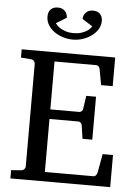

<svg xmlns="http://www.w3.org/2000/svg" viewBox="-60 -948 703 994"><g transform="rotate(5 291.5 -451.5)"><path d="M32.2 0V-43L84 -46.9Q94.7 -47.9 100.3 -54.7Q106 -61.5 106 -68.8V-602.1Q106 -609.4 100.3 -616.2Q94.7 -623 84 -624L32.2 -627.9V-670.9H518.1V-522H458L442.9 -604Q441.9 -611.3 436.8 -617.2Q431.6 -623 424.8 -623H207V-374H357.9Q364.7 -374 370.4 -379.9Q376 -385.7 376 -391.1L386.2 -460H437V-236.8H386.2L376 -306.2Q376 -311.5 370.1 -317.9Q364.3 -324.2 357.9 -324.2H207V-48.8H460.9Q467.3 -48.8 472.7 -55.7Q478 -62.5 479 -67.9L497.1 -167H550.8V0ZM432.6 -853Q432.6 -829.6 420.4 -809.8Q408.2 -790 388.2 -775.4Q368.2 -760.7 343 -752.4Q317.9 -744.1 291.5 -744.1Q265.6 -744.1 240.2 -752Q214.8 -759.8 194.8 -773.9Q174.8 -788.1 162.6 -807.9Q150.4 -827.6 150.4 -852.1Q150.4 -876 163.6 -889.4Q176.8 -902.8 200.2 -902.8Q223.1 -902.8 236.8 -888.7Q250.5 -874.5 250.5 -854L196.3 -820.8Q199.7 -816.4 206.8 -809.1Q213.9 -801.8 225.6 -794.9Q237.3 -788.1 253.4 -783Q269.5 -777.8 291.5 -777.8Q314.5 -777.8 330.8 -783Q347.2 -788.1 358.4 -794.9Q369.6 -801.8 376.2 -809.1Q382.8 -816.4 386.2 -820.8L332.5 -855Q332.5 -874.5 346.2 -888.7Q359.9 -902.8 382.3 -902.8Q407.2 -902.8 419.9 -888.9Q432.6 -875 432.6 -853Z"/></g></svg>

Font: Charis SIL
Style: Regular
Weight: 400
Foundry: SIL International
Version: Version 4.112